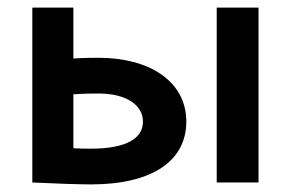

<svg xmlns="http://www.w3.org/2000/svg" viewBox="-20 -480 780 505"><path d="M65 -460V0C128 3 188 5 220 5C379 5 470 -56 470 -160C470 -269 369 -328 240 -328C225 -328 202 -328 173 -326V-460ZM173 -90V-232C202 -234 225 -234 240 -234C310 -234 356 -205 356 -160C356 -115 310 -89 220 -89C206 -89 191 -89 173 -90ZM550 0H660V-460H550Z"/></svg>

Font: KT Kiyosuna Sans Bold
Style: Regular
Weight: 700
Designer: [Zen Kaku Gothic] Yoshimichi Ohira
Version: Version 1.010;Glyphs 3.1.2 (3151)